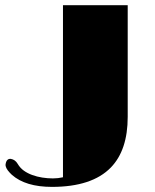

<svg xmlns="http://www.w3.org/2000/svg" viewBox="-20 -711 597 740"><path d="M222.7 -27.8V-690.9H472.2V-260.7Q472.2 -132.3 407.2 -65.4Q334.5 9.3 180.2 9.3Q78.6 9.3 25.9 -37.1L17.6 -45.4Q0 -64 1.5 -77.6Q4.9 -100.6 22 -98.6Q38.6 -95.7 48.1 -79.6Q57.6 -63.5 72 -53.2Q86.4 -43 104.5 -36.4Q122.6 -29.8 143.1 -26.6Q163.6 -23.4 183.8 -23.4Q204.1 -23.4 222.7 -27.8Z"/></svg>

Font: Limelight
Style: Regular
Weight: 400
Designer: Nicole Fally
Foundry: Nicole Fally
Version: Version 1.002